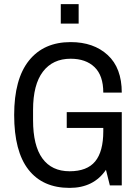

<svg xmlns="http://www.w3.org/2000/svg" viewBox="-20 -903 678 935"><path d="M276 -788V-883H363V-788ZM319 12Q188 12 118.5 -77Q49 -166 49 -343Q49 -518 121 -608Q193 -698 324 -698Q436 -698 504.5 -635Q573 -572 573 -452H483Q483 -535 440.5 -576Q398 -617 324 -617Q237 -617 189 -554Q141 -491 141 -368V-318Q141 -194 186.5 -131.5Q232 -69 319 -69Q404 -69 443.5 -117Q483 -165 483 -264V-280H305V-357H573V0H515L496 -76Q436 12 319 12Z"/></svg>

Font: Archivo Narrow
Style: Regular
Weight: 400
Designer: Hector Gatti
Foundry: Omnibus-Type
Version: Version 1.003